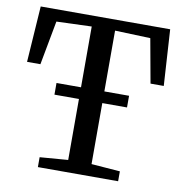

<svg xmlns="http://www.w3.org/2000/svg" viewBox="-82 -821 859 899"><g transform="rotate(10 347.0 -371.5)"><path d="M291 -57.5V-692L124 -686L85 -476.5H21.5L39.5 -743H655L671.5 -476.5H608.5L570.5 -686L402 -692V-57.5L538.5 -47V0H157V-47ZM519.5 -403V-347.5H174.5V-403Z"/></g></svg>

Font: Merriweather 28pt
Style: Regular
Weight: 400
Version: Version 2.100